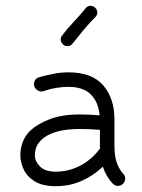

<svg xmlns="http://www.w3.org/2000/svg" viewBox="-20 -641 490 661"><path d="M368 -9Q346 -32 334 -67Q300 -35 259.5 -17.5Q219 0 172 0Q126 0 99 -17Q72 -34 61 -59Q50 -84 50 -106Q50 -130 58.5 -152.5Q67 -175 85 -192Q110 -215 152 -231Q194 -247 255 -247Q287 -247 323 -244Q319 -289 293 -315.5Q267 -342 215 -342Q195 -342 174 -338.5Q153 -335 142 -331Q129 -326 123 -326Q113 -326 105 -333.5Q97 -341 97 -350Q97 -369 114 -375Q131 -380 159.5 -386Q188 -392 215 -392Q297 -392 335.5 -347Q374 -302 374 -230V-139Q374 -105 381.5 -82.5Q389 -60 404 -43Q411 -36 411 -26Q411 -16 403.5 -8.5Q396 -1 386 -1Q376 -1 368 -9ZM172 -50Q215 -50 254 -69.5Q293 -89 324 -129V-194Q287 -197 255 -197Q160 -197 121 -158Q109 -146 104.5 -133Q100 -120 100 -106Q100 -86 117.5 -68Q135 -50 172 -50ZM309 -583Q287 -561 267.5 -537.5Q248 -514 229 -490Q223 -482 212 -482Q202 -482 195.5 -489.5Q189 -497 189 -505Q189 -512 194 -519Q212 -543 234 -566Q256 -589 276 -614Q282 -621 292 -621Q301 -621 308 -614Q315 -607 315 -598Q315 -589 309 -583Z"/></svg>

Font: Hubballi
Style: Regular
Weight: 400
Designer: Erin McLaughlin
Version: Version 1.000; ttfautohint (v1.8.3)